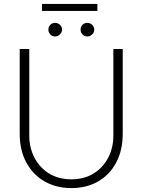

<svg xmlns="http://www.w3.org/2000/svg" viewBox="-20 -951 730 984"><path d="M428 -764Q413 -764 403 -774.5Q393 -785 393 -799Q393 -814 403 -824Q413 -834 428 -834Q441 -834 452 -824Q463 -814 463 -799Q463 -785 452 -774.5Q441 -764 428 -764ZM263 -764Q248 -764 238 -774.5Q228 -785 228 -799Q228 -814 238 -824Q248 -834 263 -834Q276 -834 287 -824Q298 -814 298 -799Q298 -785 287 -774.5Q276 -764 263 -764ZM346 13Q269 13 209 -21Q149 -55 115 -118Q81 -181 81 -266V-700H130V-256Q130 -195 156 -144Q182 -93 230.5 -62.5Q279 -32 346 -32Q412 -32 460.5 -62.5Q509 -93 535 -144Q561 -195 561 -256V-700H609V-266Q609 -181 575.5 -118Q542 -55 482.5 -21Q423 13 346 13ZM195 -895V-931H479V-895Z"/></svg>

Font: MuseoModerno Thin ExtraLight
Style: Regular
Weight: 250
Version: Version 1.002